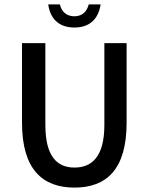

<svg xmlns="http://www.w3.org/2000/svg" viewBox="-20 -840 675 872"><path d="M318 12C462 12 555 -69 555 -282V-644H454V-273C454 -129 398 -79 318 -79C239 -79 186 -130 186 -273V-644H80V-282C80 -69 175 12 318 12ZM437 -820H383C376 -792 357 -766 318 -766C279 -766 259 -790 252 -820H199C207 -761 242 -715 318 -715C393 -715 428 -760 437 -820Z"/></svg>

Font: Falling Sky
Style: Light
Weight: 400
Designer: Paul D. Hunt
Foundry: Adobe Systems Incorporated
Version: Version 1.02